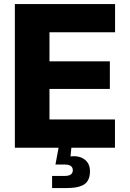

<svg xmlns="http://www.w3.org/2000/svg" viewBox="-20 -748 657 972"><path d="M55.2 0V-727.5H562.5V-584.5H230.5V-437.5H536.1V-297.9H230.5V-143.1H562V0ZM243.7 204.1V142.6H307.6Q348.6 142.6 348.6 113.8Q348.6 85 307.6 85H260.7L280.3 -20.5H341.3V0L336.9 43.5Q382.3 39.1 408.9 59.8Q435.5 80.6 435.5 118.7Q435.5 165 407.5 184.6Q379.4 204.1 316.9 204.1Z"/></svg>

Font: Inter Extra Bold
Style: Regular
Weight: 800
Designer: Rasmus Andersson
Foundry: rsms
Version: Version 4.000;git-3c8e0fc